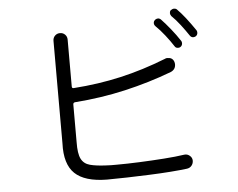

<svg xmlns="http://www.w3.org/2000/svg" viewBox="-53 -830 1106 892"><g transform="rotate(-5 500.0 -384.0)"><path d="M879 -629Q873 -626 868 -626Q858 -626 852 -635Q836 -659 815 -686.5Q794 -714 774 -733Q769 -740 769 -747Q769 -755 774 -760Q782 -766 790 -766Q798 -766 803 -761Q822 -742 843 -715Q864 -688 885 -657Q888 -653 888 -646Q888 -635 879 -629ZM804 -586Q800 -583 793 -583Q782 -583 777 -592Q761 -617 739 -645Q717 -673 697 -692Q687 -702 692 -715Q695 -720 699 -723Q702 -725 705 -726Q708 -727 711 -727Q719 -727 725 -721Q745 -700 768 -671.5Q791 -643 810 -614Q813 -610 813 -603Q813 -592 804 -586ZM410 -2Q307 -3 261 -47Q215 -91 219 -188V-666Q219 -680 228.5 -689.5Q238 -699 252 -699Q266 -699 275.5 -689.5Q285 -680 285 -666V-447Q285 -438 294 -439Q409 -447 514.5 -471Q620 -495 729 -538Q732 -540 735 -540Q738 -540 741 -540Q763 -540 770 -520Q771 -517 771.5 -514Q772 -511 772 -508Q772 -484 749 -474Q643 -434 529.5 -408Q416 -382 294 -373Q285 -372 285 -363V-188Q284 -134 296.5 -109.5Q309 -85 337.5 -77.5Q366 -70 411 -68Q422 -67 434.5 -67Q447 -67 461 -67Q509 -67 567.5 -69.5Q626 -72 682 -76Q738 -80 778 -86Q792 -88 803.5 -78.5Q815 -69 815 -55Q815 -42 807 -32Q799 -22 785 -20Q753 -16 707 -12.5Q661 -9 608.5 -7Q556 -5 504.5 -3.5Q453 -2 410 -2Z"/></g></svg>

Font: Kiwi Maru Light
Style: Regular
Weight: 300
Designer: Hiroki-Chan
Version: Version 1.100